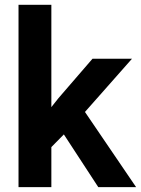

<svg xmlns="http://www.w3.org/2000/svg" viewBox="-20 -770 580 790"><path d="M191.3 -750.3V0H56.2V-750.3ZM523.1 -528.3 293.3 -268.3 169.6 -142.7 123.6 -243.8 220.6 -366.2 360.6 -528.3ZM384.4 0 224.3 -245.2 316 -329.3 540 0Z"/></svg>

Font: Vazirmatn
Style: Regular
Weight: 400
Designer: Saber Rastikerdar
Foundry: Saber Rastikerdar
Version: Version 33.003;September 2, 2022;FontCreator 14.0.0.2862 64-